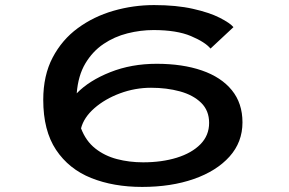

<svg xmlns="http://www.w3.org/2000/svg" viewBox="-20 -726 1140 757"><path d="M540.5 11Q427.5 11 339.5 -24.2Q251.5 -59.5 201 -135.2Q150.5 -211 150.5 -332.5Q150.5 -428.5 187.5 -499Q224.5 -569.5 287 -615.2Q349.5 -661 427.5 -683.5Q505.5 -706 587.5 -706Q675.5 -706 740.8 -691.2Q806 -676.5 846.2 -656Q886.5 -635.5 900.5 -619L810 -534.5Q789 -560 732.8 -583.8Q676.5 -607.5 585.5 -607.5Q534 -607.5 482.5 -594.5Q431 -581.5 388 -552.5Q345 -523.5 316.5 -475.8Q288 -428 282.5 -358Q331.5 -408.5 414.8 -441.5Q498 -474.5 597.5 -474.5Q699.5 -474.5 775.8 -448.2Q852 -422 894 -370.5Q936 -319 936 -243.5Q936 -165.5 884.8 -108.5Q833.5 -51.5 744 -20.2Q654.5 11 540.5 11ZM575.5 -380Q512.5 -380 453.2 -358Q394 -336 352.2 -299.5Q310.5 -263 299.5 -220Q318.5 -170 355.5 -140.8Q392.5 -111.5 441 -98.8Q489.5 -86 544.5 -86Q618 -86 677 -104.2Q736 -122.5 770.2 -157.2Q804.5 -192 804.5 -241.5Q804.5 -290 773 -320.8Q741.5 -351.5 689.2 -365.8Q637 -380 575.5 -380Z"/></svg>

Font: Trispace Expanded Medium
Style: Regular
Weight: 500
Width: 7
Designer: Tyler Finck
Foundry: Etcetera Type Company
Version: Version 1.210; ttfautohint (v1.8.3)